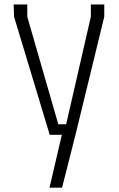

<svg xmlns="http://www.w3.org/2000/svg" viewBox="-20 -613 540 873"><path d="M454.1 -537.1 323.2 0 262.2 240.2H205.1L261.2 0H206.1L43.9 -537.1L42 -592.8H104V-537.1L245.1 -47.9H280.8L393.1 -537.1V-592.8H454.1Z"/></svg>

Font: Steps Mono
Style: Regular
Weight: 400
Width: 3
Version: Version 1.000;PS 001.000;hotconv 1.0.70;makeotf.lib2.5.58329